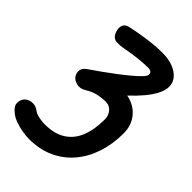

<svg xmlns="http://www.w3.org/2000/svg" viewBox="-279 -1094 1209 1209"><g transform="rotate(45 326.0 -489.0)"><path d="M14 -144.5Q23 -159.5 41.5 -168.5Q60 -177.5 83.2 -175.8Q106.5 -174 129 -156Q139.5 -148.5 156 -143.8Q172.5 -139 190.2 -136.8Q208 -134.5 222 -134.5Q308 -134.5 362.5 -169Q417 -203.5 443 -268.2Q469 -333 469 -423.5Q469 -446 459.8 -465Q450.5 -484 433.5 -495.8Q416.5 -507.5 393 -507.5Q364 -507.5 326.8 -499.8Q289.5 -492 252.5 -468.5Q221.5 -448.5 188.8 -457.2Q156 -466 143.5 -490Q132.5 -512.5 137.8 -533.8Q143 -555 173.5 -574.5Q205 -596 243.2 -623.2Q281.5 -650.5 319.5 -679.2Q357.5 -708 389.8 -735Q422 -762 442.5 -783Q463 -804 465 -815.5Q468 -830 459.5 -838.8Q451 -847.5 429.5 -847.5Q403.5 -847.5 351.2 -842.5Q299 -837.5 237 -825.5Q206 -819.5 179 -821Q152 -822.5 137 -847Q129 -861 125.2 -881.5Q121.5 -902 130.2 -920.2Q139 -938.5 167.5 -944.5Q235 -959 302.8 -968.2Q370.5 -977.5 431 -977.5Q482.5 -977.5 523 -962.2Q563.5 -947 586.8 -919.5Q610 -892 610 -856Q610 -823.5 591 -786.2Q572 -749 538.8 -709.5Q505.5 -670 462.5 -630Q533 -616 574 -566.5Q615 -517 615 -445.5Q615 -350 588.2 -268.8Q561.5 -187.5 510.2 -127Q459 -66.5 385.8 -32.8Q312.5 1 219.5 1Q192.5 1 159.2 -4.5Q126 -10 95.2 -20.8Q64.5 -31.5 44.5 -47Q6.5 -76.5 4.8 -100.5Q3 -124.5 14 -144.5Z"/></g></svg>

Font: Edu QLD Hand
Style: Regular
Weight: 400
Designer: Tina and Corey Anderson, Eben Sorkin
Foundry: Sorkin Type Co.
Version: Version 2.000